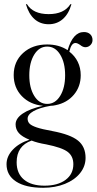

<svg xmlns="http://www.w3.org/2000/svg" viewBox="-20 -645 459 911"><path d="M309 -400Q335 -380 349 -351.5Q363 -323 363 -288Q363 -234 330.5 -195.5Q298 -157 244 -146Q232 -143 220 -143Q168 -134 139.5 -118Q111 -102 111 -82Q111 -68 120 -58.5Q129 -49 154 -40.5Q179 -32 229 -23Q314 -7 350 22Q386 51 386 104Q386 144 360 176.5Q334 209 288 227.5Q242 246 185 246Q102 246 56.5 216.5Q11 187 11 134Q11 97 40.5 65.5Q70 34 120 18Q85 4 69.5 -13.5Q54 -31 54 -55Q54 -83 87.5 -106Q121 -129 184 -143Q122 -149 83.5 -189Q45 -229 45 -289Q45 -353 89.5 -393.5Q134 -434 204 -434Q260 -434 301 -407Q326 -493 378 -493Q397 -493 408 -482.5Q419 -472 419 -455Q419 -441 409 -431Q399 -421 385 -421Q373 -421 360 -432Q358 -433 351.5 -437Q345 -441 338 -441Q318 -441 309 -400ZM289 -288Q289 -348 265.5 -386Q242 -424 204 -424Q166 -424 142.5 -386Q119 -348 119 -288Q119 -228 142.5 -190Q166 -152 204 -152Q242 -152 265.5 -190Q289 -228 289 -288ZM199 40Q157 33 130 22Q59 47 59 125Q59 178 93.5 207Q128 236 191 236Q254 236 291 208.5Q328 181 328 134Q328 96 301 75.5Q274 55 199 40ZM319 -625H314Q284 -578 211 -578Q137 -578 108 -625H103Q116 -579 143.5 -554.5Q171 -530 211 -530Q250 -530 278 -554.5Q306 -579 319 -625Z"/></svg>

Font: Libre Caslon Display
Style: Regular
Weight: 400
Designer: Pablo Impallari, Rodrigo Fuenzalida
Foundry: Pablo Impallari, Rodrigo Fuenzalida
Version: Version 1.100; ttfautohint (v1.6) -l 8 -r 50 -G 200 -x 14 -D